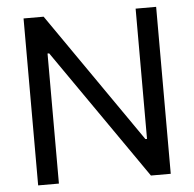

<svg xmlns="http://www.w3.org/2000/svg" viewBox="-51 -759 820 810"><g transform="rotate(-5 359.0 -353.5)"><path d="M639.6 0H555.7L172.9 -550.8H166V0H78.1V-707H163.1L545.9 -155.3H552.7V-707H639.6Z"/></g></svg>

Font: Pretendard GOV Variable
Style: Regular
Weight: 400
Designer: Base glyphs from Inter by Rasmus Andersson; Hangul glyphs from Noto Sans CJK(Source Han Sans) by Jang Soo-young and Kang
Foundry: Kil Hyung-jin
Version: Version 1.307;Glyphs 3.2 (3192)